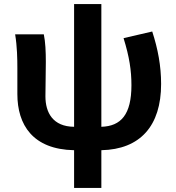

<svg xmlns="http://www.w3.org/2000/svg" viewBox="-20 -730 873 951"><path d="M592 -541C621 -448 631 -380 631 -308C631 -162 579 -105 482 -102V-710H347V-102C242 -103 205 -172 205 -253C205 -294 207 -374 207 -423C207 -475 205 -521 197 -560H55C65 -499 66 -437 66 -393V-264C66 -112 142 10 347 14V201H482V14C674 10 778 -106 778 -314C778 -404 762 -488 734 -574Z"/></svg>

Font: Genne Gothic Bold
Style: Regular
Weight: 700
Designer: Ryoko NISHIZUKA (kana & ideographs); Paul D. Hunt (Latin, Greek & Cyrillic); Wenlong ZHANG (bopomofo); Sandoll Communica
Foundry: Adobe Systems Incorporated
Version: Version 1.004;PS 1.004;hotconv 16.6.51;makeotf.lib2.5.65220